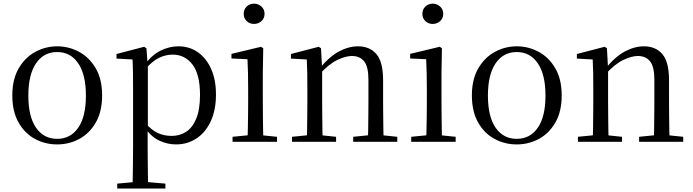

<svg xmlns="http://www.w3.org/2000/svg" viewBox="-20 -788 3851 1067"><path d="M297.5 14.6Q231.2 14.6 174.4 -15.9Q117.6 -46.5 83 -107.4Q48.4 -168.3 48.4 -257.8Q48.4 -347.6 84.1 -408.5Q119.7 -469.3 176.7 -500Q233.7 -530.6 297.5 -530.6Q362.2 -530.6 419.2 -500.1Q476.2 -469.5 511.9 -408.7Q547.5 -347.8 547.5 -257.8Q547.5 -168 512.4 -107.2Q477.3 -46.3 420.5 -15.8Q363.7 14.6 297.5 14.6ZM297.5 -16.4Q372 -16.4 414.7 -78.2Q457.4 -140.1 457.4 -256.6Q457.4 -373.4 414.7 -436.1Q372 -498.8 297.5 -498.8Q223.1 -498.8 180.3 -436.1Q137.5 -373.4 137.5 -256.6Q137.5 -140.1 180.3 -78.2Q223.1 -16.4 297.5 -16.4Z M631.5 259.8V232.4L742.7 222.2H780.5L899.2 232.4V259.8ZM716.5 259.8Q717.5 225.6 718 185.1Q718.5 144.5 719 103.1Q719.5 61.7 719.5 26.7V-286.8Q719.5 -338.2 719 -379.5Q718.5 -420.7 716.5 -457.5L627.5 -462.4V-487.9L780.9 -528L793.9 -519.6L799.9 -435.3L801.7 -430.1V-78.7L800.5 -68.7V26.5Q800.5 60.7 801 102.2Q801.5 143.7 802 184.7Q802.5 225.6 803.5 259.8ZM957.6 14.6Q913.1 14.6 868.2 -5.1Q823.3 -24.9 785.2 -77.1H772.4L786.3 -105.1Q823.5 -63.7 858.4 -48.2Q893.2 -32.7 934.5 -32.7Q978.2 -32.7 1013.6 -55.1Q1049.1 -77.6 1070.3 -128.1Q1091.5 -178.6 1091.5 -260.8Q1091.5 -374.9 1049.5 -429.7Q1007.4 -484.5 938.9 -484.5Q901.4 -484.5 864 -466.8Q826.5 -449.1 782.2 -398.2L771.6 -425H782.5Q821.9 -481.5 871.2 -506.1Q920.6 -530.6 971.3 -530.6Q1032.5 -530.6 1079.2 -498Q1126 -465.4 1153.1 -405.4Q1180.2 -345.3 1180.2 -262.6Q1180.2 -177.1 1151.5 -114.8Q1122.7 -52.4 1072.4 -18.9Q1022.2 14.6 957.6 14.6Z M1272.3 0V-27.8L1382.1 -38.6H1413.5L1519.3 -27.8V0ZM1355.3 0Q1356.3 -24.4 1357.2 -65.3Q1358.1 -106.3 1358.6 -150.7Q1359.1 -195.1 1359.1 -228.5V-288.8Q1359.1 -339.6 1358.2 -380.6Q1357.3 -421.6 1355.3 -458.9L1266.3 -463V-488.6L1430.7 -528L1442.9 -519.8L1440.5 -380.2V-228.5Q1440.5 -195.1 1441 -150.7Q1441.5 -106.3 1442.1 -65.3Q1442.7 -24.4 1443.7 0ZM1391.8 -655Q1367.9 -655 1351.1 -670.5Q1334.3 -686 1334.3 -711.1Q1334.3 -735.9 1351.1 -751.8Q1367.9 -767.7 1391.8 -767.7Q1415.2 -767.7 1432.7 -751.8Q1450.2 -735.9 1450.2 -711.1Q1450.2 -686 1432.7 -670.5Q1415.2 -655 1391.8 -655Z M1602.7 0V-27.8L1711.4 -38.6H1743.8L1847.7 -27.8V0ZM1684.9 0Q1686.1 -24.4 1686.6 -65.3Q1687.1 -106.3 1687.6 -150.7Q1688.1 -195.1 1688.1 -228.5V-289.4Q1688.1 -340.8 1687.5 -380.8Q1686.9 -420.7 1684.9 -457.5L1596.8 -462.4V-487.9L1750.9 -528L1763.9 -519.8L1770.3 -403.1V-401.7V-228.5Q1770.3 -195.1 1770.8 -150.7Q1771.3 -106.3 1771.8 -65.3Q1772.3 -24.4 1773.3 0ZM1942.8 0V-27.8L2050.3 -38.6H2083.3L2187.8 -27.8V0ZM2024.5 0Q2025.5 -24.4 2026 -64.8Q2026.5 -105.3 2027 -149.7Q2027.5 -194.1 2027.5 -228.5V-344.3Q2027.5 -418.1 2003.4 -447.5Q1979.3 -476.9 1935.6 -476.9Q1901.9 -476.9 1854.8 -454.8Q1807.6 -432.7 1753.2 -372.4L1744.7 -406H1754.8Q1809.4 -472.9 1863.1 -501.7Q1916.9 -530.6 1969.5 -530.6Q2035 -530.6 2072 -487.1Q2109 -443.5 2109 -342.4V-228.5Q2109 -194.1 2109.5 -149.7Q2110 -105.3 2110.6 -64.8Q2111.2 -24.4 2112.2 0Z M2265.3 0V-27.8L2375.1 -38.6H2406.5L2512.3 -27.8V0ZM2348.3 0Q2349.3 -24.4 2350.2 -65.3Q2351.1 -106.3 2351.6 -150.7Q2352.1 -195.1 2352.1 -228.5V-288.8Q2352.1 -339.6 2351.2 -380.6Q2350.3 -421.6 2348.3 -458.9L2259.3 -463V-488.6L2423.7 -528L2435.9 -519.8L2433.5 -380.2V-228.5Q2433.5 -195.1 2434 -150.7Q2434.5 -106.3 2435.1 -65.3Q2435.7 -24.4 2436.7 0ZM2384.8 -655Q2360.9 -655 2344.1 -670.5Q2327.3 -686 2327.3 -711.1Q2327.3 -735.9 2344.1 -751.8Q2360.9 -767.7 2384.8 -767.7Q2408.2 -767.7 2425.7 -751.8Q2443.2 -735.9 2443.2 -711.1Q2443.2 -686 2425.7 -670.5Q2408.2 -655 2384.8 -655Z M2851.5 14.6Q2785.2 14.6 2728.4 -15.9Q2671.6 -46.5 2637 -107.4Q2602.4 -168.3 2602.4 -257.8Q2602.4 -347.6 2638.1 -408.5Q2673.7 -469.3 2730.7 -500Q2787.7 -530.6 2851.5 -530.6Q2916.2 -530.6 2973.2 -500.1Q3030.2 -469.5 3065.9 -408.7Q3101.5 -347.8 3101.5 -257.8Q3101.5 -168 3066.4 -107.2Q3031.3 -46.3 2974.5 -15.8Q2917.7 14.6 2851.5 14.6ZM2851.5 -16.4Q2926 -16.4 2968.7 -78.2Q3011.4 -140.1 3011.4 -256.6Q3011.4 -373.4 2968.7 -436.1Q2926 -498.8 2851.5 -498.8Q2777.1 -498.8 2734.3 -436.1Q2691.5 -373.4 2691.5 -256.6Q2691.5 -140.1 2734.3 -78.2Q2777.1 -16.4 2851.5 -16.4Z M3191.7 0V-27.8L3300.4 -38.6H3332.8L3436.7 -27.8V0ZM3273.9 0Q3275.1 -24.4 3275.6 -65.3Q3276.1 -106.3 3276.6 -150.7Q3277.1 -195.1 3277.1 -228.5V-289.4Q3277.1 -340.8 3276.5 -380.8Q3275.9 -420.7 3273.9 -457.5L3185.8 -462.4V-487.9L3339.9 -528L3352.9 -519.8L3359.3 -403.1V-401.7V-228.5Q3359.3 -195.1 3359.8 -150.7Q3360.3 -106.3 3360.8 -65.3Q3361.3 -24.4 3362.3 0ZM3531.8 0V-27.8L3639.3 -38.6H3672.3L3776.8 -27.8V0ZM3613.5 0Q3614.5 -24.4 3615 -64.8Q3615.5 -105.3 3616 -149.7Q3616.5 -194.1 3616.5 -228.5V-344.3Q3616.5 -418.1 3592.4 -447.5Q3568.3 -476.9 3524.6 -476.9Q3490.9 -476.9 3443.8 -454.8Q3396.6 -432.7 3342.2 -372.4L3333.7 -406H3343.8Q3398.4 -472.9 3452.1 -501.7Q3505.9 -530.6 3558.5 -530.6Q3624 -530.6 3661 -487.1Q3698 -443.5 3698 -342.4V-228.5Q3698 -194.1 3698.5 -149.7Q3699 -105.3 3699.6 -64.8Q3700.2 -24.4 3701.2 0Z"/></svg>

Font: Noto Serif HK
Style: Regular
Weight: 200
Designer: Ryoko NISHIZUKA 西塚涼子 (kana & ideographs); Frank Grießhammer (Latin, Greek & Cyrillic); Wenlong ZHANG 张文龙 (bopomofo); San
Foundry: Adobe
Version: Version 2.001;hotconv 1.1.0;makeotfexe 2.6.0